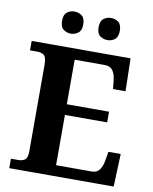

<svg xmlns="http://www.w3.org/2000/svg" viewBox="-98 -988 848 1061"><g transform="rotate(10 326.5 -457.5)"><path d="M28 0V-53H70Q91 -53 106 -63Q121 -73 121 -113V-596Q121 -639 106.5 -650Q92 -661 70 -661H28V-714H583L587 -530H517L512 -577Q508 -614 493.5 -633.5Q479 -653 448 -653H280V-403H517V-343H280V-61H480Q510 -61 524.5 -82.5Q539 -104 544 -137L552 -184H621L614 0ZM439 -791Q415 -791 397 -804.8Q379 -818.6 379 -852.7Q379 -888 397 -901.5Q415 -915 439 -915Q462 -915 480 -901.7Q498 -888.4 498 -853Q498 -818.7 480 -804.8Q462 -791 439 -791ZM233 -791Q210 -791 192 -804.8Q174 -818.6 174 -852.7Q174 -888 192 -901.5Q210 -915 233 -915Q256 -915 274.5 -901.7Q293 -888.4 293 -853Q293 -818.7 274.5 -804.8Q256 -791 233 -791Z"/></g></svg>

Font: Noto Serif Khojki
Style: Regular
Weight: 400
Designer: Juan Bruce
Version: Version 2.002